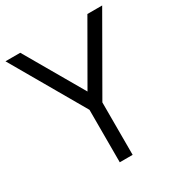

<svg xmlns="http://www.w3.org/2000/svg" viewBox="-170 -838 896 956"><g transform="rotate(-30 278.0 -360.0)"><path d="M315.5 0V-301.5L556 -720H471L278.5 -385.5L85 -720H0L241.5 -301.5V0Z"/></g></svg>

Font: Manrope
Style: Regular
Weight: 400
Designer: Mikhail Sharanda
Foundry: Mikhail Sharanda
Version: Version 4.505